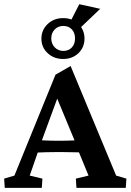

<svg xmlns="http://www.w3.org/2000/svg" viewBox="-24 -911 633 931"><path d="M-1 0 -3.9 -44.9 45.9 -59.6 245.1 -548.8 318.4 -590.8 539.1 -59.6 588.9 -44.9 585.9 0H346.7L343.8 -44.9L405.3 -59.6L350.6 -192.4L339.8 -224.6L239.3 -466.8L265.6 -465.8L177.7 -226.6L168 -197.3L120.1 -59.6L181.6 -44.9L178.7 0ZM147.5 -170.9V-232.4Q166 -231.4 192.9 -230Q219.7 -228.5 261.7 -228.5Q302.7 -228.5 330.6 -230Q358.4 -231.4 376 -232.4V-171.9Q352.5 -171.9 324.7 -172.9Q296.9 -173.8 261.7 -173.8Q226.6 -173.8 199.2 -172.9Q171.9 -171.9 147.5 -170.9ZM282.2 -625Q237.3 -625 207 -653.3Q176.8 -681.6 176.8 -723.6Q176.8 -765.6 207 -794.4Q237.3 -823.2 282.2 -823.2Q327.1 -823.2 356.4 -794.9Q385.7 -766.6 385.7 -723.6Q385.7 -681.6 356.4 -653.3Q327.1 -625 282.2 -625ZM283.2 -664.1Q308.6 -664.1 324.2 -680.7Q339.8 -697.3 339.8 -724.6Q339.8 -752 324.2 -768.6Q308.6 -785.2 283.2 -785.2Q257.8 -785.2 241.2 -768.1Q224.6 -751 224.6 -724.6Q224.6 -699.2 241.2 -681.6Q257.8 -664.1 283.2 -664.1ZM356.4 -767.6 306.6 -785.2 360.4 -890.6 461.9 -868.2Z"/></svg>

Font: Crimson Pro SemiBold
Style: Regular
Weight: 600
Designer: Jacques Le Bailly
Foundry: Baron von Fonthausen
Version: Version 1.003